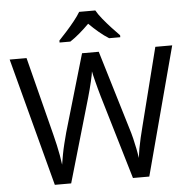

<svg xmlns="http://www.w3.org/2000/svg" viewBox="-61 -1004 1052 1065"><g transform="rotate(-5 465.0 -472.0)"><path d="M917 -714 727 0H636L497 -468Q491 -489 485 -511Q479 -533 474 -553Q469 -573 465.5 -587.5Q462 -602 461 -609Q460 -602 457.5 -587.5Q455 -573 450 -553Q445 -533 439.5 -510.5Q434 -488 427 -465L292 0H201L12 -714H106L217 -278Q225 -247 231.5 -217.5Q238 -188 243 -160.5Q248 -133 251 -108Q255 -134 260.5 -163.5Q266 -193 273.5 -223Q281 -253 289 -283L415 -714H508L639 -280Q649 -249 656.5 -218Q664 -187 669.5 -159Q675 -131 678 -108Q681 -133 686 -160.5Q691 -188 698 -218Q705 -248 713 -279L823 -714ZM509 -944Q521 -922 543.5 -894.5Q566 -867 590.5 -840.5Q615 -814 634 -795V-784H572Q546 -800 518 -823.5Q490 -847 463 -874Q436 -847 409 -824Q382 -801 356 -784H296V-795Q315 -815 338.5 -841Q362 -867 384 -894.5Q406 -922 419 -944Z"/></g></svg>

Font: Noto Sans Tangsa
Style: Regular
Weight: 400
Designer: David Williams
Foundry: Google LLC
Version: Version 1.504